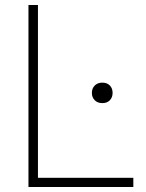

<svg xmlns="http://www.w3.org/2000/svg" viewBox="-20 -749 583 769"><path d="M94 -729H132V-15L114 -37H514V0H94ZM348 -377Q348 -395 359.5 -406.5Q371 -418 390 -418Q409 -418 420 -406.5Q431 -395 431 -377Q431 -359 420 -347.5Q409 -336 390 -336Q371 -336 359.5 -347.5Q348 -359 348 -377Z"/></svg>

Font: Mona Sans VF XLt
Style: Regular
Weight: 200
Designer: Deni Anggara
Foundry: GitHub
Version: Version 2.000;Glyphs 3.2.3 (3260)